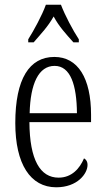

<svg xmlns="http://www.w3.org/2000/svg" viewBox="-20 -786 447 816"><path d="M100 -619V-606H123C154 -642 184 -673 208 -716C231 -673 260 -642 292 -606H315V-619C290 -657 256 -721 239 -766H175C159 -721 124 -657 100 -619ZM219 10C309 10 352 -48 352 -85C352 -100 345 -109 337 -113C319 -70 285 -31 229 -31C151 -31 106 -106 105 -267H367V-298C367 -454 311 -544 211 -544C105 -544 45 -451 45 -263C45 -89 109 10 219 10ZM307 -305H106C109 -430 144 -506 212 -506C280 -506 306 -424 307 -305Z"/></svg>

Font: Noto Serif Bengali ExtraCondensed Light
Style: Regular
Weight: 300
Width: 2
Designer: Juan Bruce, Universal Thirst, Indian Type Foundry and the Monotype Design Team.
Foundry: Monotype Imaging Inc.
Version: Version 2.003